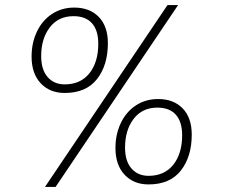

<svg xmlns="http://www.w3.org/2000/svg" viewBox="-20 -730 900 760"><path d="M643 -710H685L200 10H158ZM105 -506Q105 -560 126 -604.5Q147 -649 185.5 -674.5Q224 -700 274 -700Q335 -700 371 -663Q407 -626 407 -559Q407 -472 364 -417Q321 -362 236 -362Q177 -362 141 -400.5Q105 -439 105 -506ZM369 -557Q369 -610 344 -638Q319 -666 271 -666Q211 -666 177 -621.5Q143 -577 143 -508Q143 -454 168.5 -425Q194 -396 236 -396Q299 -396 334 -440Q369 -484 369 -557ZM437 -144Q437 -198 458 -242.5Q479 -287 517.5 -312.5Q556 -338 606 -338Q667 -338 703 -301Q739 -264 739 -197Q739 -110 696 -55Q653 0 568 0Q509 0 473 -38.5Q437 -77 437 -144ZM701 -195Q701 -248 676 -276Q651 -304 603 -304Q543 -304 509 -259.5Q475 -215 475 -146Q475 -92 500.5 -63Q526 -34 568 -34Q631 -34 666 -78Q701 -122 701 -195Z"/></svg>

Font: Krub ExtraLight
Style: Italic
Weight: 275
Italic angle: -8°
Designer: Ekaluck Peanpanawate
Foundry: Cadson Demak Co.,Ltd.
Version: Version 1.000; ttfautohint (v1.6)